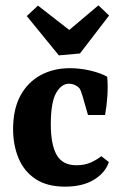

<svg xmlns="http://www.w3.org/2000/svg" viewBox="-20 -688 454 718"><path d="M29 -205Q29 -280 56.5 -330.5Q84 -381 132 -407Q180 -433 241 -433Q280 -433 318 -424Q356 -415 381 -401Q384 -364 381.5 -328Q379 -292 373 -258H309L288 -331Q284 -344 281 -351Q278 -358 273 -362Q267 -367 258 -371Q249 -375 238 -375Q210 -375 190 -340.5Q170 -306 170 -223Q170 -147 192 -108.5Q214 -70 266 -70Q298 -70 322 -81.5Q346 -93 359 -104L387 -82Q374 -42 331.5 -16Q289 10 223 10Q156 10 113 -18.5Q70 -47 49.5 -96Q29 -145 29 -205ZM388 -630 279 -488 200 -481 80 -628 122 -667 239 -576 348 -668Z"/></svg>

Font: Rasa
Style: Regular
Weight: 400
Designer: Anna Giedrys (Yrsa+Rasa design), David Brezina (Yrsa art-direction, Rasa art-direction, design)
Foundry: Rosetta Type Foundry
Version: Version 2.004